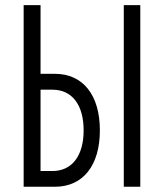

<svg xmlns="http://www.w3.org/2000/svg" viewBox="-20 -713 626 733"><path d="M70.3 0H189.5C296.9 0 361.3 -81.1 361.3 -215.3C361.3 -350.1 296.9 -431.2 189.5 -431.2H134.8V-693.4H70.3ZM134.8 -60.1V-370.6H180.2C254.9 -370.6 299.3 -313 299.3 -215.3C299.3 -118.2 254.9 -60.1 180.2 -60.1ZM452.6 0H515.6V-693.4H452.6Z"/></svg>

Font: Cascadia Code Light
Style: Regular
Weight: 300
Monospace: yes
Designer: Aaron Bell
Foundry: Saja Typeworks
Version: Version 2404.023